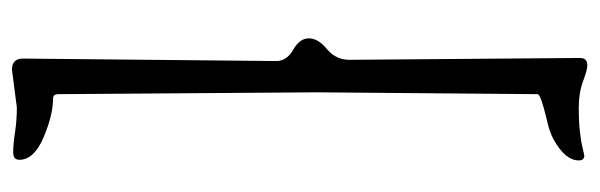

<svg xmlns="http://www.w3.org/2000/svg" viewBox="-352 -440 978 313"><g transform="rotate(-90 136.5 -283.0)"><path d="M196 -202C196 -216.7 201.8 -228.8 213.5 -238.5C225.2 -248.2 231 -258 231 -268C231 -278 224.8 -286.5 212.5 -293.5C200.2 -300.5 194 -309.7 194 -321L198 -734C198 -746 192 -752 180 -752L118 -744C104.7 -744 91.3 -745 78 -747C64.7 -749 53.8 -750 45.5 -750C37.2 -750 33 -746.7 33 -740C33 -724 45.2 -710.8 69.5 -700.5C93.8 -690.2 115 -685 133 -685C137.7 -685 140 -682 140 -676L143 -255L140 105C140 108.3 126 113.3 98 120C85.3 122.7 74.7 126.3 66 131C43.3 143.7 32 157.3 32 172C32 178 34.7 181 40 181C40.7 181 44.3 180.2 51 178.5C57.7 176.8 66.5 175.3 77.5 174C88.5 172.7 102 172 118 172C134 172 148.3 174.3 161 179C173.7 183.7 182.3 186 187 186C195 186 199 182 199 174Z"/></g></svg>

Font: Sorts Mill Goudy
Style: Regular
Weight: 400
Version: Version 003.101